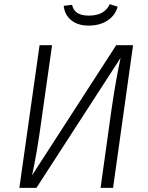

<svg xmlns="http://www.w3.org/2000/svg" viewBox="-20 -902 710 922"><path d="M523 0H463L514 -366Q536 -518 559 -624L155 0H73L170 -685H230L178 -318Q158 -170 134 -60L538 -685H619ZM286 -874 326 -879Q332 -852 352 -839.5Q372 -827 407 -827Q482 -827 507 -882L545 -870Q533 -827 495.5 -803Q458 -779 406 -779Q354 -779 322 -805Q290 -831 286 -874Z"/></svg>

Font: FiraGO Light
Style: Italic
Weight: 300
Italic angle: -8°
Designer: bBox Type GmbH
Foundry: bBox Type GmbH
Version: Version 1.001